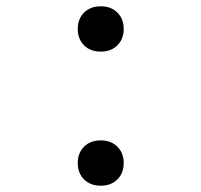

<svg xmlns="http://www.w3.org/2000/svg" viewBox="-20 -580 640 610"><path d="M300 -416Q267 -416 247 -436Q227 -456 227 -488Q227 -520 247 -540Q267 -560 300 -560Q333 -560 353 -540Q373 -520 373 -488Q373 -456 353 -436Q333 -416 300 -416ZM300 10Q267 10 247 -10Q227 -30 227 -62Q227 -94 247 -114Q267 -134 300 -134Q333 -134 353 -114Q373 -94 373 -62Q373 -30 353 -10Q333 10 300 10Z"/></svg>

Font: JetBrains Mono NL Thin
Style: Regular
Weight: 100
Monospace: yes
Designer: Philipp Nurullin, Konstantin Bulenkov
Foundry: JetBrains
Version: Version 2.305; ttfautohint (v1.8.4.7-5d5b)